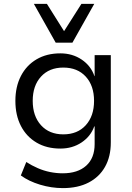

<svg xmlns="http://www.w3.org/2000/svg" viewBox="-20 -777 678 986"><path d="M303 189Q244 189 186 171.5Q128 154 87 124L115 55Q143 73 174 86.5Q205 100 237.5 106.5Q270 113 302 113Q379 113 422.5 74Q466 35 466 -37V-128H464Q446 -77 399 -45.5Q352 -14 290 -14Q220 -14 168 -44.5Q116 -75 87.5 -130Q59 -185 59 -259Q59 -332 87.5 -387Q116 -442 168 -472.5Q220 -503 290 -503Q352 -503 399.5 -471Q447 -439 465 -386H466V-494H549V-45Q549 27 519.5 79.5Q490 132 435 160.5Q380 189 303 189ZM305 -87Q378 -87 420.5 -134Q463 -181 463 -259Q463 -337 420.5 -383.5Q378 -430 305 -430Q233 -430 190.5 -383.5Q148 -337 148 -259Q148 -181 190.5 -134Q233 -87 305 -87ZM266 -558 154 -757H221L309 -617L398 -757H464L352 -558Z"/></svg>

Font: Nunito Sans 8pt
Style: Regular
Weight: 400
Version: Version 3.101;gftools[0.9.27]